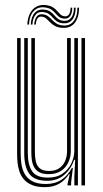

<svg xmlns="http://www.w3.org/2000/svg" viewBox="-20 -755 420 782"><path d="M163 7.3Q131.5 7.3 110.7 -1.3Q89.9 -9.9 77.6 -24.2Q65.3 -38.5 59.3 -56.3Q53.3 -74 51.5 -92.4Q49.7 -110.7 49.7 -127.2V-600H64.2V-129.7Q64.2 -110.2 67 -88.5Q69.9 -66.8 79.8 -48Q89.8 -29.2 110.5 -17.4Q131.2 -5.6 167.1 -5.6Q203.8 -5.6 230.1 -22.7Q256.4 -39.8 272.8 -71.2H276.8L269.7 -12.6V0H255L255 -5.6L264.1 -45.8H261.2Q244.7 -20.4 220.4 -6.5Q196.1 7.3 163 7.3ZM311.8 0V-600H326.3V0ZM178.4 -45.7Q154 -45.7 139.8 -53.7Q125.5 -61.7 118.6 -74.8Q111.8 -87.9 109.7 -103.5Q107.6 -119.2 107.6 -134.5V-600H122.1V-135.3Q122.1 -116.2 125.6 -98.6Q129.2 -81 141.5 -69.8Q153.8 -58.7 180.3 -58.7Q205 -58.7 221.1 -69.7Q237.2 -80.8 245.1 -99.1Q253.1 -117.4 253.1 -138.8V-600H268.3V-139.9Q268.3 -115.4 258.4 -93.9Q248.5 -72.3 228.6 -59Q208.7 -45.7 178.4 -45.7ZM170.7 -18.7Q119.5 -19.1 99.1 -47.5Q78.7 -75.9 78.7 -130.5V-600H93.2V-132.1Q93.2 -84.7 110.4 -58.2Q127.6 -31.6 175.4 -31.6Q211.6 -31.6 235.3 -48.3Q259.1 -64.9 270.9 -90.2Q282.7 -115.4 282.7 -141V-600H297.3V0H282.8V-35L286.1 -104.2H282.1Q269.9 -67.5 241.8 -43Q213.7 -18.4 170.7 -18.7ZM91.1 -655.2Q93.9 -697 114.6 -717.6Q135.3 -738.3 168.3 -733.9Q185.4 -731.7 195.5 -725.1Q205.7 -718.5 212.5 -710.5Q219.3 -702.6 225.8 -696.4Q232.3 -690.2 242 -688.8Q253.9 -686.8 260.5 -695.7Q267.1 -704.6 267.5 -723.9H274.2Q274.3 -701.6 265.7 -689.4Q257.2 -677.3 239.5 -679.3Q227.5 -680.5 220 -686.7Q212.4 -692.9 205.9 -700.7Q199.4 -708.4 190.3 -715.2Q181.1 -722 165.3 -724.4Q136.6 -729.2 118.3 -711Q100.1 -692.7 98.1 -655.2ZM105.1 -655.2Q107.2 -688.5 122.4 -703.8Q137.7 -719.1 162 -715.5Q177.1 -713.5 186 -706.9Q195 -700.3 201.7 -692.3Q208.3 -684.4 216.3 -678.2Q224.3 -672 237.2 -670.4Q257.9 -667.8 269.5 -682.2Q281 -696.5 281.2 -723.9H288.2Q288.2 -691.5 274.3 -674.6Q260.4 -657.7 235.6 -660.3Q221 -661.6 212.1 -667.9Q203.1 -674.1 196.1 -682.1Q189.1 -690 180.8 -696.6Q172.5 -703.3 159.3 -705.4Q137.9 -709.4 125.7 -695.6Q113.6 -681.7 112.1 -655.2ZM119.1 -655.2Q121 -677.7 130.2 -688.5Q139.3 -699.3 156.1 -696.5Q168.3 -694.7 176.5 -688.3Q184.7 -681.9 192.1 -674Q199.6 -666.1 209.3 -659.7Q218.9 -653.3 234.1 -651.5Q262.6 -648.1 279 -667.7Q295.4 -687.3 295.2 -723.9H302.2Q301.6 -682.3 283.4 -660.5Q265.2 -638.7 231.7 -641.7Q214.3 -643.3 203.2 -649.6Q192.1 -655.9 184.5 -663.9Q176.8 -671.8 169.7 -678.3Q162.6 -684.8 153.2 -686.8Q140.9 -689.6 133.9 -681.2Q126.9 -672.7 125.9 -655.2Z"/></svg>

Font: Big Shoulders Inline Display SC Thin
Style: Regular
Weight: 100
Designer: Patric King
Foundry: XO Type Co
Version: Version 2.002